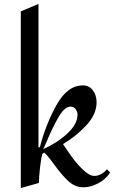

<svg xmlns="http://www.w3.org/2000/svg" viewBox="-20 -944 594 978"><path d="M176 -194H183Q212 -308 267.5 -408.5Q323 -509 402 -509Q434 -509 453 -484Q472 -459 472 -423Q472 -362 420 -306Q368 -250 301 -210Q306 -203 335.5 -159.5Q365 -116 400 -82Q435 -48 460 -48Q496 -48 525 -82L541 -65Q519 -31 480.5 -10.5Q442 10 405 10Q362 10 327.5 -22Q293 -54 253 -110Q221 -154 205 -167L196 -160Q189 -137 184 -92Q179 -47 178 -12L86 14V-886L176 -924ZM218 -224Q202 -187 200 -185Q267 -213 321 -262Q375 -311 375 -361Q375 -374 365.5 -387.5Q356 -401 340 -401Q310 -401 280 -350.5Q250 -300 218 -224Z"/></svg>

Font: Amita
Style: Regular
Weight: 400
Designer: Eduardo Rodriguez Tunni, Modular Infotech, Brian J. Bonislawsky
Foundry: Eduardo Rodriguez Tunni, Modular Infotech, Brian J. Bonislawsky
Version: Version 1.004